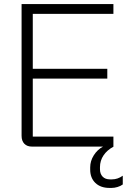

<svg xmlns="http://www.w3.org/2000/svg" viewBox="-20 -720 633 943"><path d="M86 -53V-700H537V-652H141V-382H507V-334H141V-49H537V0H137Q113 0 99.5 -14Q86 -28 86 -53ZM423 113V102Q423 71 440.5 43Q458 15 486 0H538Q506 17 488.5 43Q471 69 471 101V111Q471 134 484 147.5Q497 161 520 161H530Q558 161 583 143V186Q572 194 557 198.5Q542 203 528 203H518Q474 203 448.5 178.5Q423 154 423 113Z"/></svg>

Font: Bai Jamjuree Light
Style: Regular
Weight: 300
Designer: Katatrad Aksorn Co.,Ltd.
Foundry: Cadson Demak Co.,Ltd.
Version: Version 1.000; ttfautohint (v1.6)